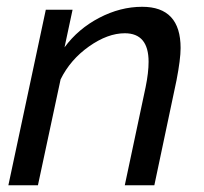

<svg xmlns="http://www.w3.org/2000/svg" viewBox="-20 -551 607 571"><path d="M116.2 -522H195.8L171.9 -410.2Q212.4 -465.3 275.1 -498Q337.9 -530.8 402.8 -530.8Q517.1 -530.8 517.1 -408.2Q517.1 -375 504.9 -312L439 0H351.1L413.1 -292Q421.9 -335 421.9 -367.2Q421.9 -452.1 351.1 -452.1Q300.3 -452.1 244.6 -412.8Q189 -373.5 160.2 -314.9L92.8 0H4.9Z"/></svg>

Font: Rawline Medium
Style: Italic
Weight: 500
Italic angle: -12°
Designer: Matt McInerney, Pablo Impallari, Rodrigo Fuenzalida
Foundry: Matt McInerney, Pablo Impallari, Rodrigo Fuenzalida
Version: Version 4.020;PS 004.020;hotconv 1.0.88;makeotf.lib2.5.64775